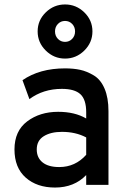

<svg xmlns="http://www.w3.org/2000/svg" viewBox="-20 -830 572 862"><path d="M358.5 -603Q322 -567 272 -567Q222 -567 185.5 -603Q149 -639 149 -689Q149 -739 185.5 -774.5Q222 -810 272 -810Q322 -810 358.5 -774.5Q395 -739 395 -689Q395 -639 358.5 -603ZM240 -655.5Q253 -642 272 -642Q291 -642 304 -655.5Q317 -669 317 -689Q317 -709 304 -722.5Q291 -736 272 -736Q253 -736 240 -722.5Q227 -709 227 -689Q227 -669 240 -655.5ZM367 0V-44Q313 12 227 12Q146 12 95.5 -32.5Q45 -77 45 -159Q45 -242 102 -285Q159 -328 241 -328Q316 -328 367 -298V-326Q367 -383 341 -407Q315 -431 258 -431Q174 -431 112 -385L81 -470Q158 -523 272 -523Q310 -523 340 -516.5Q370 -510 401 -491.5Q432 -473 449.5 -432Q467 -391 467 -331V0ZM246 -80Q318 -80 367 -135V-213Q320 -238 258 -238Q208 -238 176.5 -218.5Q145 -199 145 -159Q145 -122 171 -101Q197 -80 246 -80Z"/></svg>

Font: Overpass Light
Style: Bold
Weight: 600
Designer: Delve Withrington, Thomas Jockin
Foundry: Delve Fonts
Version: Version 3.000;DELV;Overpass